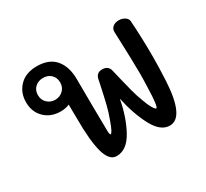

<svg xmlns="http://www.w3.org/2000/svg" viewBox="-123 -789 1044 971"><g transform="rotate(-30 399.0 -303.5)"><path d="M716 -350Q716 -289 712 -211Q701 -5 617 -5Q564 -5 525.5 -76.5Q487 -148 465 -250Q447 -152 407 -79Q367 -6 307 -6Q265 -6 246 -72Q227 -138 227 -273Q227 -329 226 -353Q204 -343 175 -343Q118 -343 81.5 -378.5Q45 -414 45 -471Q45 -527 81.5 -564.5Q118 -602 183 -602Q254 -602 290 -559.5Q326 -517 326 -443L327 -293Q328 -264 328 -215Q328 -158 329 -137.5Q330 -117 335 -117Q345 -117 367 -179Q382 -219 391.5 -258Q401 -297 415 -363L420 -388Q427 -423 461 -423Q479 -423 490 -414.5Q501 -406 504 -391Q515 -346 518 -333Q527 -294 537.5 -255Q548 -216 561 -183Q571 -154 582.5 -134.5Q594 -115 600 -115Q612 -115 615 -228Q617 -278 617 -310Q617 -378 610 -555Q609 -573 622.5 -584.5Q636 -596 658 -596Q678 -596 693 -586Q708 -576 709 -561Q716 -458 716 -350ZM180 -408Q207 -408 226 -426Q245 -444 245 -472Q245 -500 227 -517.5Q209 -535 181 -535Q152 -535 133.5 -517.5Q115 -500 115 -472Q115 -444 134 -426Q153 -408 180 -408Z"/></g></svg>

Font: Mali Medium
Style: Regular
Weight: 500
Version: Version 1.000; ttfautohint (v1.6)